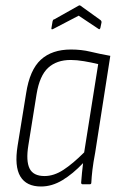

<svg xmlns="http://www.w3.org/2000/svg" viewBox="-20 -670 442 698"><path d="M129 8Q76 8 54 -28.5Q32 -65 44 -140L75 -331Q88 -416 128.5 -453Q169 -490 238 -490Q276 -490 309 -482Q342 -474 381 -467L326 -115Q319 -78 316 -52.5Q313 -27 312 -6Q312 0 306 0H281Q275 0 275 -6Q276 -23 278 -41Q280 -59 282 -77Q245 -38 207 -15Q169 8 129 8ZM142 -30Q176 -30 210.5 -52.5Q245 -75 286 -116L337 -437Q312 -443 285.5 -447.5Q259 -452 237 -452Q186 -452 155 -423.5Q124 -395 113 -328L83 -141Q74 -85 87.5 -57.5Q101 -30 142 -30ZM174 -565Q171 -563 168.5 -563.5Q166 -564 167 -568L171 -592Q172 -596 173 -597.5Q174 -599 178 -600L265 -649Q270 -652 273 -649L344 -598Q350 -594 349 -588L345 -569Q344 -565 342 -564Q340 -563 338 -565L266 -613Z"/></svg>

Font: Sofia Sans Condensed ExtraLight
Style: Italic
Weight: 250
Italic angle: -9°
Version: Version 4.100